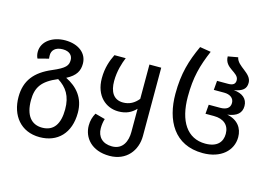

<svg xmlns="http://www.w3.org/2000/svg" viewBox="-119 -992 2026 1447"><g transform="rotate(15 893.5 -268.5)"><path d="M52 -36C52 107 135 216 283 216C422 216 515 124 515 -36C515 -152 451 -224 362 -268C436 -306 456 -349 456 -403C456 -483 388 -539 283 -539C187 -539 104 -486 104 -402C104 -383 108 -367 115 -352L200 -374C199 -380 198 -388 198 -401C198 -437 223 -469 283 -469C337 -469 360 -439 360 -406C360 -363 343 -339 244 -297C117 -243 52 -165 52 -36ZM306 -243C376 -199 416 -140 416 -36C416 78 373 142 283 142C199 142 149 82 149 -36C149 -136 186 -193 306 -243Z M828 216C961 216 1034 118 1034 6V-527H942V-259C911 -221 873 -199 823 -199C747 -199 717 -258 717 -338C717 -416 739 -483 757 -527H669C645 -478 622 -418 622 -335C622 -197 709 -125 806 -125C867 -125 908 -146 942 -182V0C942 69 914 142 828 142C754 142 712 98 712 31C712 4 716 -21 723 -43L645 -64C628 -33 619 -3 619 35C619 128 687 216 828 216Z M1188 -365C1188 -160 1278 14 1502 14C1643 14 1730 -66 1730 -171C1730 -241 1690 -298 1606 -314C1681 -324 1715 -356 1715 -410C1715 -466 1674 -500 1606 -505C1674 -517 1700 -541 1700 -587C1700 -663 1587 -684 1574 -753L1496 -739C1496 -645 1608 -645 1608 -582C1608 -553 1590 -540 1552 -540H1466L1460 -468H1541C1585 -468 1618 -447 1618 -408C1618 -368 1588 -350 1541 -350H1452L1446 -278H1512C1588 -278 1633 -239 1633 -171C1633 -108 1595 -60 1502 -60C1360 -60 1284 -178 1284 -368C1284 -521 1311 -616 1363 -739L1277 -753C1221 -631 1188 -524 1188 -365Z"/></g></svg>

Font: FiraGO Unicode
Style: Regular
Weight: 400
Designer: bBox Type
Foundry: bBox Type GmbH
Version: Version 1.001;PS 001.001;hotconv 1.0.88;makeotf.lib2.5.64775